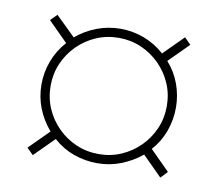

<svg xmlns="http://www.w3.org/2000/svg" viewBox="-47 -563 471 415"><g transform="rotate(10 188.5 -355.0)"><path d="M299.4 -259Q317.4 -279 326.4 -304Q335.4 -329 335.4 -356Q335.4 -382 326.4 -407Q317.4 -432 299.4 -452L342.4 -495L328.4 -509L285.4 -466Q265.4 -484 240.4 -493.5Q215.4 -503 188.4 -503Q161.4 -503 136.4 -493.5Q111.4 -484 91.4 -467L48.4 -509L34.4 -495L77.4 -452Q59.4 -432 49.9 -407Q40.4 -382 40.4 -355Q40.4 -328 49.9 -303.5Q59.4 -279 77.4 -258L34.4 -215L48.4 -201L91.4 -244Q111.4 -226 136.4 -217Q161.4 -208 188.4 -208Q215.4 -208 239.9 -217.5Q264.4 -227 285.4 -244L328.4 -201L342.4 -216ZM60.4 -356Q60.4 -382 70.4 -405Q80.4 -428 97.9 -445.5Q115.4 -463 138.4 -473Q161.4 -483 188.4 -483Q214.4 -483 237.4 -473Q260.4 -463 277.9 -445.5Q295.4 -428 305.4 -405Q315.4 -382 315.4 -355Q315.4 -329 305.4 -306Q295.4 -283 277.9 -265.5Q260.4 -248 237.4 -238Q214.4 -228 188.4 -228Q161.4 -228 138.4 -238Q115.4 -248 97.9 -265.5Q80.4 -283 70.4 -306Q60.4 -329 60.4 -356Z"/></g></svg>

Font: Moniqa Black
Style: Regular
Weight: 900
Designer: Rajesh Rajput
Foundry: Rajesh Rajput
Version: Version 1.000